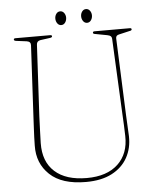

<svg xmlns="http://www.w3.org/2000/svg" viewBox="-56 -858 744 919"><g transform="rotate(-5 315.5 -398.0)"><path d="M522 -284 504 -657.5Q503.5 -665 499.2 -669.2Q495 -673.5 483 -676L424.5 -687Q415 -688 415 -694Q415 -700 423.5 -700H592.5Q601 -700 601 -694Q601 -688 589.5 -686.5L540 -675Q522.5 -672 523.5 -656.5L538.5 -286.5Q539.5 -261 541 -236.2Q542.5 -211.5 543.5 -185.5Q545 -128 520 -82.8Q495 -37.5 444.8 -11.2Q394.5 15 320 15Q204.5 15 146.5 -39.8Q88.5 -94.5 90.5 -180Q90.5 -196 91.5 -220.5Q92.5 -245 93.8 -270.2Q95 -295.5 96 -313L114.5 -660Q115.5 -677.5 96 -680.5L45 -687Q35 -688.5 35 -694Q35 -700 43.5 -700H210Q218.5 -700 218.5 -694Q218.5 -688.5 208.5 -687L161.5 -680.5Q143.5 -677.5 143 -660L124.5 -317.5Q122.5 -278 121.8 -246Q121 -214 120 -189Q118.5 -100 172 -51.8Q225.5 -3.5 325.5 -3.5Q422.5 -3.5 475.5 -53.2Q528.5 -103 526 -188.5Q525.5 -217 524.2 -240.8Q523 -264.5 522 -284ZM267.5 -743.5Q256 -743.5 248.8 -753.5Q241.5 -763.5 241.5 -777Q241.5 -790 248.8 -799.8Q256 -809.5 267.5 -809.5Q279 -809.5 286.2 -799.8Q293.5 -790 293.5 -777Q293.5 -763.5 286.2 -753.5Q279 -743.5 267.5 -743.5ZM391.5 -743.5Q380 -743.5 372.8 -753.5Q365.5 -763.5 365.5 -777Q365.5 -790 372.8 -799.8Q380 -809.5 391.5 -809.5Q403 -809.5 410.2 -799.8Q417.5 -790 417.5 -777Q417.5 -763.5 410.2 -753.5Q403 -743.5 391.5 -743.5Z"/></g></svg>

Font: Fraunces 144pt Soft Thin
Style: Regular
Weight: 100
Version: Version 1.000;[0bf87f6ff]